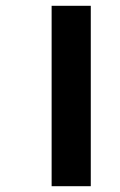

<svg xmlns="http://www.w3.org/2000/svg" viewBox="-20 -642 413 662"><path d="M158 -622V0H293V-622Z"/></svg>

Font: Noto Sans Devanagari ExtraCondensed ExtraBold
Style: Regular
Weight: 800
Width: 2
Designer: Jelle Bosma - Monotype Design Team
Foundry: Monotype Imaging Inc.
Version: Version 2.004